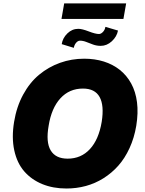

<svg xmlns="http://www.w3.org/2000/svg" viewBox="-20 -1075 835 1105"><path d="M764.2 -350.9Q752.5 -281.2 725.5 -222.5Q698.5 -163.7 660.7 -121.3Q622.9 -78.8 575.3 -49Q527.7 -19.2 473.9 -4.6Q420.1 9.9 362.2 9.9Q285.2 9.9 223 -15.6Q160.9 -41.2 119.5 -88.8Q78.1 -136.4 62.1 -209.7Q46.2 -283 61.1 -373.6Q75.3 -460.6 113.1 -530.2Q150.9 -599.8 204.9 -644.7Q258.9 -689.6 325.3 -713.4Q391.7 -737.2 464.5 -737.2Q525.6 -737.2 577.6 -720.9Q629.6 -704.5 669.6 -672.8Q709.5 -641 735.1 -594.3Q760.7 -547.6 768.5 -486.5Q776.3 -425.4 764.2 -350.9ZM565.3 -373.6Q580.3 -468 553.3 -516.7Q526.3 -565.3 457.4 -565.3Q378.9 -565.3 327.4 -508.9Q275.9 -452.4 259.9 -350.9Q243.3 -257.1 271.7 -209.5Q300.1 -161.9 369.3 -161.9Q446.7 -161.9 497.5 -217Q548.3 -272 565.3 -373.6ZM706 -1055.4 690.3 -965.9H333.8L349.4 -1055.4ZM586.6 -920.5 659.1 -899.1Q652.3 -864 623.6 -837.5Q594.8 -811.1 559.7 -811.1Q536.6 -811.1 516 -818.5Q495.4 -826 476.7 -833.5Q458.1 -840.9 440.3 -840.9Q428.3 -840.9 418 -828.8Q407.7 -816.8 404.8 -799.7L335.2 -821Q340.6 -856.2 367.7 -882.6Q394.9 -909.1 430.4 -909.1Q452.4 -909.1 490.8 -894.2Q529.1 -879.3 549.7 -879.3Q561.4 -879.3 572.8 -891.5Q584.2 -903.8 586.6 -920.5Z"/></svg>

Font: Karasuma Gothic
Style: Italic
Weight: 900
Italic angle: -9.39999°
Designer: Rasmus Andersson / Ryoko Nishizuka
Foundry: Genbu
Version: Version 1.00